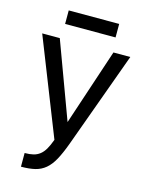

<svg xmlns="http://www.w3.org/2000/svg" viewBox="-130 -766 791 1044"><g transform="rotate(15 265.0 -244.0)"><path d="M93 123Q121 123 141.5 118Q162 113 178 100.5Q194 88 206.5 66.5Q219 45 231 12L17 -530H116L275 -100L418 -530H513L316 12Q295 69 275 105.5Q255 142 230 163Q205 184 172.5 192Q140 200 93 200ZM124 -688H408V-612H124Z"/></g></svg>

Font: Golos UI VF
Style: Regular
Weight: 400
Designer: A.Korolkova, Vitaly Kuzmin
Foundry: ParaType Ltd
Version: Version 2.000